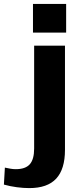

<svg xmlns="http://www.w3.org/2000/svg" viewBox="-104 -774 424 984"><path d="M46 190Q16 190 -18 185.5Q-52 181 -84 172L-79 85Q-65 88 -51 90.5Q-37 93 -23 93Q26 93 48.5 68Q71 43 71 -13V-540H229V-6Q229 93 184 141.5Q139 190 46 190ZM235 -754V-607H65V-754Z"/></svg>

Font: Pathway Extreme 28pt
Style: Bold
Weight: 700
Designer: Eduardo Rodriguez Tunni
Foundry: Eduardo Rodriguez Tunni
Version: Version 1.001;gftools[0.9.26]